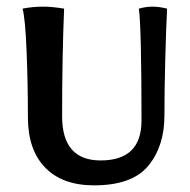

<svg xmlns="http://www.w3.org/2000/svg" viewBox="-20 -553 571 578"><path d="M64 -200Q64 -303 60 -400Q56 -497 48 -527Q78 -533 110 -533Q137 -533 173 -527Q167 -385 167 -203Q167 -70 283 -70Q406 -70 406 -190Q406 -468 398 -527Q419 -533 440 -533Q459 -533 483 -527Q480 -470 477.5 -374Q475 -278 475 -205Q475 -113 426.5 -54Q378 5 263 5Q168 5 116 -48.5Q64 -102 64 -200Z"/></svg>

Font: Mirza Medium
Style: Regular
Weight: 500
Designer: Arabic design by Kourosh Beigpour, Latin design by Eduardo Tunni, engineering by Lasse Fister
Version: Version 1.0010g